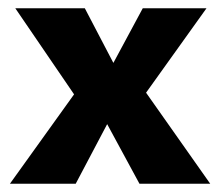

<svg xmlns="http://www.w3.org/2000/svg" viewBox="-20 -444 531 464"><path d="M4 0 159 -216 17 -424H185L254 -292L325 -424H479L333 -220L488 0H317L239 -144L163 0Z"/></svg>

Font: Ysabeau Infant ExtraBold
Style: Regular
Weight: 800
Designer: Christian Thalmann (Catharsis Fonts)
Version: Version 2.001;gftools[0.9.30]; featfreeze: ss01,ss02,lnum